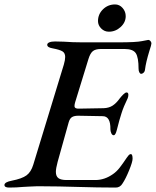

<svg xmlns="http://www.w3.org/2000/svg" viewBox="-60 -841 703 866"><path d="M-40 -7Q-39 -20 -7 -26Q39 -35 59.5 -50Q80 -65 90 -98L228 -550Q234 -571 234 -584Q234 -602 221.5 -609.5Q209 -617 177 -623Q153 -627 153 -639Q153 -646 162.5 -650Q172 -654 188 -654L228 -653Q267 -650 311 -650H473Q554 -650 580 -655.5Q606 -661 609 -661Q614 -661 618.5 -656Q623 -651 623 -645Q623 -639 614 -612Q598 -560 594 -527Q593 -518 587.5 -513Q582 -508 577 -508Q572 -508 568.5 -514.5Q565 -521 565 -531Q565 -582 552.5 -601Q540 -620 502 -620H395Q371 -620 359 -610.5Q347 -601 339 -575L279 -380Q276 -370 276 -363Q276 -350 296 -351L408 -353Q432 -354 448.5 -365Q465 -376 480 -397Q487 -406 496 -415Q505 -424 511 -424Q519 -424 519 -413Q519 -406 516 -398Q497 -359 488 -330Q479 -303 467 -255Q461 -231 453 -231Q446 -231 442 -240Q438 -249 438 -258Q439 -317 403 -317L293 -319Q275 -319 265 -313Q255 -307 250 -290L200 -111Q192 -81 192 -66Q192 -46 203.5 -37.5Q215 -29 240 -29H370Q412 -29 450 -56Q466 -67 480 -85Q494 -103 512 -130Q516 -136 520.5 -141Q525 -146 530 -146Q538 -146 538 -125Q538 -111 522.5 -73Q507 -35 493 -14Q482 5 462 5Q381 5 286 2Q252 1 206.5 0Q161 -1 109 -1Q93 -1 73.5 0.5Q54 2 45 2Q15 5 -19 5Q-40 5 -40 -7ZM382 -746Q382 -777 404.5 -799Q427 -821 459 -821Q479 -821 493 -805Q507 -789 507 -768Q507 -740 484 -719Q461 -698 431 -698Q411 -698 396.5 -712.5Q382 -727 382 -746Z"/></svg>

Font: EB Garamond Medium
Style: Italic
Weight: 500
Italic angle: -17.2°
Designer: Georg Duffner and Octavio Pardo
Foundry: Georg Duffner
Version: Version 1.000